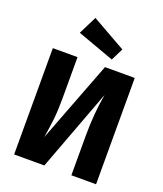

<svg xmlns="http://www.w3.org/2000/svg" viewBox="-169 -1066 1001 1176"><g transform="rotate(20 331.5 -478.0)"><path d="M438 0V-259Q438 -402 461 -532L262 0H65V-693H226V-429Q226 -346 220 -291Q214 -236 202 -163L405 -693H599V0ZM468 -831 428 -751 188 -838 247 -956Z"/></g></svg>

Font: Fira Sans BGR
Style: Bold
Weight: 700
Designer: bBox Type GmbH & Carrois Corporate GbR & Edenspiekermann AG
Foundry: bBox Type GmbH & Carrois Corporate GbR & Edenspiekermann AG
Version: Version 4.301